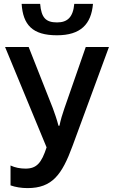

<svg xmlns="http://www.w3.org/2000/svg" viewBox="-20 -955 579 985"><path d="M457 -935H361C355 -867 326 -840 273 -840C215 -840 192 -864 186 -935H91C98 -828 146 -774 272 -774C394 -774 448 -831 457 -935ZM539 -714H420L310 -398C300 -370 291 -339 285 -310H280C272 -342 260 -375 251 -400L127 -714H6L219 -199C193 -119 168 -90 111 -90C84 -90 57 -95 34 -106V-4C59 5 90 10 121 10C248 10 298 -59 352 -206Z"/></svg>

Font: Noto Sans UI SemiCondensed Medium
Style: Regular
Weight: 500
Width: 4
Designer: Monotype Design Team
Foundry: Monotype Imaging Inc.
Version: Version 1.901